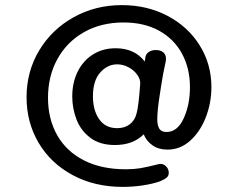

<svg xmlns="http://www.w3.org/2000/svg" viewBox="-20 -626 932 752"><path d="M611 -289 606 -256Q596 -195 596 -158Q596 -135 604 -122Q612 -109 632 -109Q675 -109 699.5 -162.5Q724 -216 724 -285Q724 -358 693 -415.5Q662 -473 603.5 -505.5Q545 -538 464 -538Q376 -538 309 -500Q242 -462 205 -395Q168 -328 168 -243Q168 -160 204 -96.5Q240 -33 308.5 2Q377 37 473 37Q504 37 528.5 33Q553 29 601 17Q617 13 629 24Q641 35 641 51Q641 62 633.5 69Q626 76 607 84Q579 94 540 100Q501 106 461 106Q350 106 264 59.5Q178 13 131 -67Q84 -147 84 -245Q84 -346 133.5 -428.5Q183 -511 268.5 -558.5Q354 -606 457 -606Q556 -606 636 -564Q716 -522 762 -448.5Q808 -375 808 -285Q808 -223 786 -166.5Q764 -110 725 -75Q686 -40 636 -40Q601 -40 577 -57Q553 -74 543 -100Q501 -58 430 -58Q371 -58 333.5 -86.5Q296 -115 279.5 -158.5Q263 -202 263 -248Q263 -303 284.5 -346Q306 -389 344.5 -413Q383 -437 433 -437Q507 -437 547 -385L549 -398Q550 -413 561.5 -421.5Q573 -430 590 -430Q609 -430 619.5 -421Q630 -412 630 -397Q630 -389 629 -385Q618 -336 611 -289ZM439 -374Q401 -374 372.5 -342Q344 -310 344 -249Q344 -194 368.5 -159Q393 -124 439 -124Q468 -124 488 -139Q508 -154 515 -182Q523 -211 529 -296Q531 -314 518 -332.5Q505 -351 483.5 -362.5Q462 -374 439 -374Z"/></svg>

Font: Mali Medium
Style: Regular
Weight: 500
Version: Version 1.000; ttfautohint (v1.6)